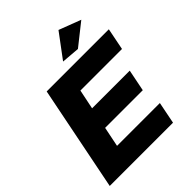

<svg xmlns="http://www.w3.org/2000/svg" viewBox="-251 -1065 1208 1208"><g transform="rotate(-45 353.5 -461.0)"><path d="M678 -555H308L281 -424H616L587 -279H252L225 -146H606L577 0H14L154 -701H707ZM480 -922 627 -866 482 -751 360 -761Z"/></g></svg>

Font: Gontserrat
Style: Bold Italic
Weight: 700
Italic angle: -11.3°
Designer: Julieta Ulanovsky
Foundry: Julieta Ulanovsky
Version: Version 6.001